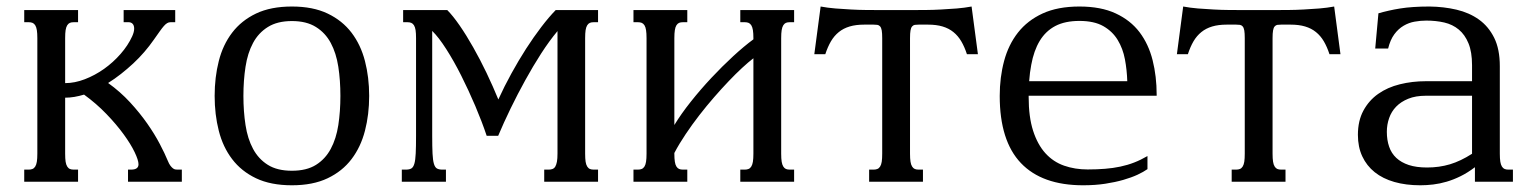

<svg xmlns="http://www.w3.org/2000/svg" viewBox="-20 -549 4639 580"><path d="M486.8 -63.5Q490.7 -53.7 494.9 -48.3Q499 -43 502.7 -40.3Q506.3 -37.6 509.8 -37.1Q513.2 -36.6 516.1 -36.6H529.3V0H366.7V-36.6H376Q398.4 -36.6 398.4 -52.7Q398.4 -64.9 386.7 -89.4Q375 -113.8 353.5 -143.3Q332 -172.9 301.5 -204.6Q271 -236.3 233.9 -263.2Q219.2 -258.8 204.8 -256.3Q190.4 -253.9 176.8 -253.9V-85Q176.8 -69.8 178.2 -60.5Q179.7 -51.3 183.1 -45.9Q186.5 -40.5 191.2 -38.6Q195.8 -36.6 202.6 -36.6H215.8V0H53.2V-36.6H66.9Q73.2 -36.6 78.1 -38.6Q83 -40.5 86.4 -45.9Q89.8 -51.3 91.3 -60.5Q92.8 -69.8 92.8 -85V-433.6Q92.8 -448.7 91.3 -458Q89.8 -467.3 86.4 -472.7Q83 -478 78.1 -480Q73.2 -481.9 66.9 -481.9H53.2V-518.6H215.8V-481.9H202.6Q195.8 -481.9 191.2 -480Q186.5 -478 183.1 -472.7Q179.7 -467.3 178.2 -458Q176.8 -448.7 176.8 -433.6V-297.9Q205.6 -297.9 236.1 -309.6Q266.6 -321.3 294.2 -340.8Q321.8 -360.4 344.2 -386Q366.7 -411.6 379.4 -439.5Q385.3 -452.6 385.3 -462.4Q385.3 -472.2 380.6 -477.1Q376 -481.9 368.7 -481.9H353.5V-518.6H509.3V-481.9H495.1Q489.7 -481.9 485.1 -479.2Q480.5 -476.6 475.1 -470.5Q469.7 -464.4 462.4 -454.1Q455.1 -443.8 444.8 -429.2Q431.6 -410.2 416 -392.1Q400.4 -374 382.6 -357.4Q364.7 -340.8 345.5 -325.7Q326.2 -310.5 306.6 -298.3Q343.3 -272 372.8 -240Q402.3 -208 424.8 -175.8Q447.3 -143.6 462.6 -114.3Q478 -85 486.8 -63.5Z M628.4 -259.3Q628.4 -315.4 640.9 -364.5Q653.3 -413.6 681.2 -450.2Q709 -486.8 753.4 -508.1Q797.9 -529.3 861.8 -529.3Q925.3 -529.3 969.7 -508.1Q1014.2 -486.8 1042 -450.2Q1069.8 -413.6 1082.5 -364.5Q1095.2 -315.4 1095.2 -259.3Q1095.2 -203.1 1082.5 -154.1Q1069.8 -105 1042 -68.4Q1014.2 -31.7 969.7 -10.5Q925.3 10.7 861.8 10.7Q797.9 10.7 753.4 -10.5Q709 -31.7 681.2 -68.4Q653.3 -105 640.9 -154.1Q628.4 -203.1 628.4 -259.3ZM715.3 -259.3Q715.3 -212.4 721.7 -171.1Q728 -129.9 744.4 -99.4Q760.7 -68.8 789.1 -51Q817.4 -33.2 861.8 -33.2Q906.2 -33.2 934.6 -51Q962.9 -68.8 979.2 -99.4Q995.6 -129.9 1002 -171.1Q1008.3 -212.4 1008.3 -259.3Q1008.3 -306.2 1002 -347.4Q995.6 -388.7 979.2 -419.2Q962.9 -449.7 934.3 -467.5Q905.8 -485.4 861.8 -485.4Q817.9 -485.4 789.3 -467.5Q760.7 -449.7 744.4 -419.2Q728 -388.7 721.7 -347.4Q715.3 -306.2 715.3 -259.3Z M1197.8 -518.6H1331.1Q1348.1 -501.5 1368.4 -472.2Q1388.7 -442.9 1409.4 -406.2Q1430.2 -369.6 1449.7 -328.9Q1469.2 -288.1 1485.4 -248.5Q1503.4 -288.1 1524.9 -327.1Q1546.4 -366.2 1569.3 -401.9Q1592.3 -437.5 1615.2 -467.5Q1638.2 -497.6 1658.7 -518.6H1786.6V-481.9H1773.4Q1766.6 -481.9 1762 -480Q1757.3 -478 1753.9 -472.7Q1750.5 -467.3 1749 -458Q1747.6 -448.7 1747.6 -433.6V-85Q1747.6 -69.8 1749 -60.5Q1750.5 -51.3 1753.9 -45.9Q1757.3 -40.5 1762 -38.6Q1766.6 -36.6 1773.4 -36.6H1786.6V0H1624V-36.6H1637.7Q1644 -36.6 1649.2 -38.6Q1654.3 -40.5 1657.5 -45.9Q1660.6 -51.3 1662.4 -60.5Q1664.1 -69.8 1664.1 -85V-455.1Q1639.2 -425.3 1614.5 -387Q1589.8 -348.6 1566.7 -306.6Q1543.5 -264.6 1522.5 -221.4Q1501.5 -178.2 1484.9 -138.7H1450.2Q1436 -181.2 1415.8 -228.8Q1395.5 -276.4 1373.3 -320.6Q1351.1 -364.7 1328.1 -400.6Q1305.2 -436.5 1285.6 -455.6V-138.7Q1285.6 -105.5 1286.6 -85.2Q1287.6 -64.9 1290.8 -54.2Q1293.9 -43.5 1300 -40Q1306.2 -36.6 1316.4 -36.6H1327.1V0H1193.8V-36.6H1206.1Q1216.3 -36.6 1222.4 -40Q1228.5 -43.5 1231.7 -54.4Q1234.9 -65.4 1235.8 -85.4Q1236.8 -105.5 1236.8 -139.2V-433.6Q1236.8 -448.7 1235.4 -458Q1233.9 -467.3 1230.5 -472.7Q1227.1 -478 1222.2 -480Q1217.3 -481.9 1210.9 -481.9H1197.8Z M2017.1 -85Q2017.1 -69.8 2018.6 -60.5Q2020 -51.3 2023.4 -45.9Q2026.9 -40.5 2031.5 -38.6Q2036.1 -36.6 2043 -36.6H2056.2V0H1893.6V-36.6H1907.2Q1913.6 -36.6 1918.5 -38.6Q1923.3 -40.5 1926.8 -45.9Q1930.2 -51.3 1931.6 -60.5Q1933.1 -69.8 1933.1 -85V-433.6Q1933.1 -448.7 1931.6 -458Q1930.2 -467.3 1926.8 -472.7Q1923.3 -478 1918.5 -480Q1913.6 -481.9 1907.2 -481.9H1893.6V-518.6H2056.2V-481.9H2043Q2036.1 -481.9 2031.5 -480Q2026.9 -478 2023.4 -472.7Q2020 -467.3 2018.6 -458Q2017.1 -448.7 2017.1 -433.6V-171.4Q2037.6 -205.1 2066.9 -241.9Q2096.2 -278.8 2128.9 -313.7Q2161.6 -348.6 2194.8 -379.2Q2228 -409.7 2255.9 -430.2V-433.6Q2255.9 -448.7 2254.4 -458Q2252.9 -467.3 2249.5 -472.7Q2246.1 -478 2241.2 -480Q2236.3 -481.9 2230 -481.9H2216.3V-518.6H2378.9V-481.9H2365.7Q2358.9 -481.9 2354.2 -480Q2349.6 -478 2346.2 -472.7Q2342.8 -467.3 2341.3 -458Q2339.8 -448.7 2339.8 -433.6V-85Q2339.8 -69.8 2341.3 -60.5Q2342.8 -51.3 2346.2 -45.9Q2349.6 -40.5 2354.2 -38.6Q2358.9 -36.6 2365.7 -36.6H2378.9V0H2216.3V-36.6H2230Q2236.3 -36.6 2241.2 -38.6Q2246.1 -40.5 2249.5 -45.9Q2252.9 -51.3 2254.4 -60.5Q2255.9 -69.8 2255.9 -85V-373Q2241.2 -361.8 2221.9 -344Q2202.6 -326.2 2181.2 -303.7Q2159.7 -281.2 2137 -255.1Q2114.3 -229 2092.5 -200.9Q2070.8 -172.9 2051.3 -143.8Q2031.7 -114.7 2017.1 -86.9Z M2645 -433.6Q2645 -448.7 2643.6 -457Q2642.1 -465.3 2638.7 -469.2Q2635.3 -473.1 2630.4 -473.9Q2625.5 -474.6 2619.1 -474.6H2590.3Q2565.4 -474.6 2546.6 -469Q2527.8 -463.4 2513.9 -452.1Q2500 -440.9 2490.2 -424.3Q2480.5 -407.7 2473.1 -385.3H2439.9L2459 -529.3Q2480 -525.4 2503.7 -523.4Q2527.3 -521.5 2551 -520.3Q2574.7 -519 2597.2 -518.8Q2619.6 -518.6 2638.2 -518.6H2735.8Q2754.4 -518.6 2776.9 -518.8Q2799.3 -519 2823 -520.3Q2846.7 -521.5 2870.4 -523.4Q2894 -525.4 2915 -529.3L2934.1 -385.3H2900.9Q2893.6 -407.7 2883.8 -424.3Q2874 -440.9 2860.1 -452.1Q2846.2 -463.4 2827.4 -469Q2808.6 -474.6 2783.7 -474.6H2754.9Q2748 -474.6 2743.4 -473.9Q2738.8 -473.1 2735.4 -469.2Q2731.9 -465.3 2730.5 -457Q2729 -448.7 2729 -433.6V-85Q2729 -69.8 2730.5 -60.5Q2731.9 -51.3 2735.4 -45.9Q2738.8 -40.5 2743.4 -38.6Q2748 -36.6 2754.9 -36.6H2768.1V0H2605.5V-36.6H2619.1Q2625.5 -36.6 2630.4 -38.6Q2635.3 -40.5 2638.7 -45.9Q2642.1 -51.3 2643.6 -60.5Q2645 -69.8 2645 -85Z M3240.7 -529.3Q3305.7 -529.3 3350.3 -508.5Q3395 -487.8 3422.4 -451.7Q3449.7 -415.5 3461.9 -366.9Q3474.1 -318.4 3474.1 -262.7V-259.8H3087.4V-256.3Q3087.4 -195.8 3100.8 -154.1Q3114.3 -112.3 3137.9 -86.2Q3161.6 -60.1 3194.3 -48.6Q3227.1 -37.1 3265.6 -37.1Q3293.9 -37.1 3318.1 -39.1Q3342.3 -41 3364.3 -45.7Q3386.2 -50.3 3406.2 -58.1Q3426.3 -65.9 3446.3 -77.6V-38.1Q3434.6 -29.8 3416.3 -21.2Q3397.9 -12.7 3373.3 -5.6Q3348.6 1.5 3318.4 6.1Q3288.1 10.7 3252 10.7Q3127.9 10.7 3064 -56.4Q3000 -123.5 3000 -259.3Q3000 -315.4 3013.2 -364.7Q3026.4 -414.1 3055.2 -450.7Q3084 -487.3 3129.6 -508.3Q3175.3 -529.3 3240.7 -529.3ZM3385.3 -303.7Q3384.3 -337.4 3378.2 -369.9Q3372.1 -402.3 3356.4 -428.2Q3340.8 -454.1 3313 -470Q3285.2 -485.8 3240.7 -485.8Q3197.3 -485.8 3168 -470.5Q3138.7 -455.1 3120.8 -425.5Q3103 -396 3095.2 -353Q3090.8 -330.1 3088.9 -303.7Z M3740.2 -433.6Q3740.2 -448.7 3738.8 -457Q3737.3 -465.3 3733.9 -469.2Q3730.5 -473.1 3725.6 -473.9Q3720.7 -474.6 3714.4 -474.6H3685.5Q3660.6 -474.6 3641.8 -469Q3623 -463.4 3609.1 -452.1Q3595.2 -440.9 3585.4 -424.3Q3575.7 -407.7 3568.4 -385.3H3535.2L3554.2 -529.3Q3575.2 -525.4 3598.9 -523.4Q3622.6 -521.5 3646.2 -520.3Q3669.9 -519 3692.4 -518.8Q3714.8 -518.6 3733.4 -518.6H3831.1Q3849.6 -518.6 3872.1 -518.8Q3894.5 -519 3918.2 -520.3Q3941.9 -521.5 3965.6 -523.4Q3989.3 -525.4 4010.3 -529.3L4029.3 -385.3H3996.1Q3988.8 -407.7 3979 -424.3Q3969.2 -440.9 3955.3 -452.1Q3941.4 -463.4 3922.6 -469Q3903.8 -474.6 3878.9 -474.6H3850.1Q3843.3 -474.6 3838.6 -473.9Q3834 -473.1 3830.6 -469.2Q3827.1 -465.3 3825.7 -457Q3824.2 -448.7 3824.2 -433.6V-85Q3824.2 -69.8 3825.7 -60.5Q3827.1 -51.3 3830.6 -45.9Q3834 -40.5 3838.6 -38.6Q3843.3 -36.6 3850.1 -36.6H3863.3V0H3700.7V-36.6H3714.4Q3720.7 -36.6 3725.6 -38.6Q3730.5 -40.5 3733.9 -45.9Q3737.3 -51.3 3738.8 -60.5Q3740.2 -69.8 3740.2 -85Z M4426.8 -259.8H4287.6Q4256.3 -259.8 4234.1 -250.7Q4211.9 -241.7 4197.5 -226.8Q4183.1 -211.9 4176.3 -192.1Q4169.4 -172.4 4169.4 -150.9Q4169.4 -126 4176.3 -106Q4183.1 -85.9 4198 -72Q4212.9 -58.1 4235.8 -50.5Q4258.8 -43 4291 -43Q4327.6 -43 4360.1 -52.7Q4392.6 -62.5 4426.8 -84.5ZM4510.7 -85Q4510.7 -69.8 4512.2 -60.5Q4513.7 -51.3 4517.1 -45.9Q4520.5 -40.5 4525.1 -38.6Q4529.8 -36.6 4536.6 -36.6H4550.3V0H4435.5V-43.9Q4413.6 -27.3 4392.3 -16.8Q4371.1 -6.3 4350.3 -0.2Q4329.6 5.9 4309.6 8.3Q4289.6 10.7 4270.5 10.7Q4227.1 10.7 4192.1 0.7Q4157.2 -9.3 4132.8 -28.8Q4108.4 -48.3 4095.2 -76.7Q4082 -105 4082 -141.6Q4082 -184.1 4098.6 -214.8Q4115.2 -245.6 4143.3 -265.4Q4171.4 -285.2 4208.7 -294.4Q4246.1 -303.7 4287.6 -303.7H4426.8V-352.1Q4426.8 -392.1 4416 -418.2Q4405.3 -444.3 4386.7 -459.7Q4368.2 -475.1 4343 -481Q4317.9 -486.8 4288.6 -486.8Q4271 -486.8 4253.4 -483.6Q4235.8 -480.5 4220 -471.2Q4204.1 -461.9 4191.9 -445.3Q4179.7 -428.7 4173.3 -402.3H4134.3L4144 -508.8Q4159.2 -513.2 4175.3 -516.8Q4191.4 -520.5 4209.7 -523.4Q4228 -526.4 4249.8 -527.8Q4271.5 -529.3 4298.3 -529.3Q4341.3 -528.8 4379.9 -519.8Q4418.5 -510.7 4447.5 -490Q4476.6 -469.2 4493.7 -434.8Q4510.7 -400.4 4510.7 -349.1Z"/></svg>

Font: Arian AMU Serif
Style: Regular
Weight: 400
Designer: Ruben Hakobyan (Tarumian)
Foundry: Ruben Hakobyan (Tarumian)
Version: Version 1.002